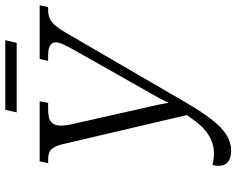

<svg xmlns="http://www.w3.org/2000/svg" viewBox="-104 -780 894 726"><g transform="rotate(-90 343.0 -417.0)"><path d="M137 10Q109 10 94 -2Q79 -14 79 -38Q79 -48 82 -61Q104 -55 126 -55Q202 -55 259 -141L271 -157L161 -626Q154 -656 142 -669Q130 -682 103 -682H89L96 -714H323L317 -682H292Q256 -682 243.5 -669.5Q231 -657 231 -635Q231 -614 238 -585L302 -301Q307 -280 310.5 -263.5Q314 -247 317 -226Q327 -247 336 -263.5Q345 -280 357 -301L517 -584Q530 -607 538 -624.5Q546 -642 546 -653Q546 -682 497 -682H476L483 -714H686L679 -682H666Q643 -682 625 -669.5Q607 -657 584 -618L320 -164Q282 -99 252 -61Q222 -23 194 -6.5Q166 10 137 10ZM281 -801 291 -844H554L544 -801Z"/></g></svg>

Font: Noto Serif SemiCondensed Light
Style: Italic
Weight: 300
Width: 4
Italic angle: -12°
Designer: Monotype Design Team
Foundry: Monotype Imaging Inc.
Version: Version 2.013; ttfautohint (v1.8.4.7-5d5b)